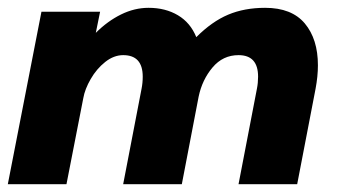

<svg xmlns="http://www.w3.org/2000/svg" viewBox="-26 -471 896 491"><path d="M80 -441H230L219 -387Q249 -417 283.5 -434Q318 -451 354 -451Q397 -451 429 -432Q461 -413 476 -376Q516 -416 557.5 -433.5Q599 -451 652 -451Q720 -451 753.5 -411Q787 -371 787 -304Q787 -276 781 -244L734 0H584L631 -244Q634 -259 634 -275Q634 -330 584 -330Q544 -330 517.5 -298.5Q491 -267 482 -224L439 0H289L336 -244Q339 -259 339 -275Q339 -330 289 -330Q265 -330 243 -312.5Q221 -295 206 -269Q191 -243 187 -220L144 0H-6Z"/></svg>

Font: Teachers
Style: Bold Italic
Weight: 700
Designer: Alfredo Marco Pradil & Chank Diesel
Version: Version 0.009